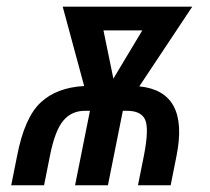

<svg xmlns="http://www.w3.org/2000/svg" viewBox="-20 -548 622 568"><path d="M315.4 -315.4 400.9 -458H286.1ZM354 -220.2H343.8L343.3 -219.7L299.3 0H202.1L246.1 -220.2H232.4Q192.4 -220.7 167.5 -191.4Q142.6 -162.1 127.9 -87.9L110.4 0H13.2L30.8 -87.9Q52.7 -200.2 100.1 -244.6Q147.5 -289.1 229 -293.5L165.5 -528.3H548.8L392.1 -292.5Q540 -277.8 502.4 -87.9L484.9 0H388.2L405.8 -87.9Q421.4 -168 409.2 -194.3Q397 -220.7 354 -220.2Z"/></svg>

Font: RobotoCondensed-Italic
Style: Italic
Weight: 400
Designer: Google
Version: Version 1.200311; 2013